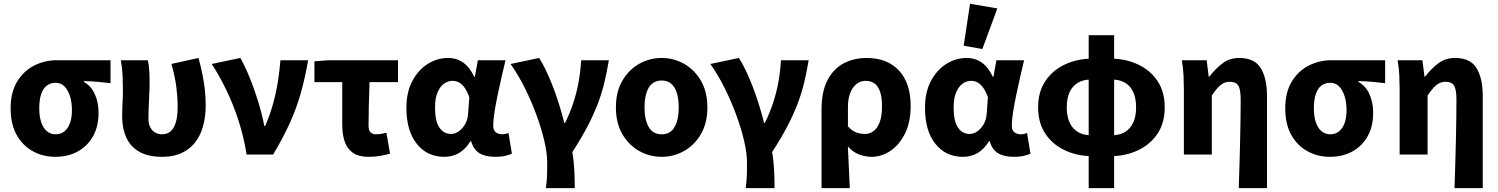

<svg xmlns="http://www.w3.org/2000/svg" viewBox="-20 -813 7880 1010"><path d="M271.2 12Q206.5 12 153 -17.3Q99.5 -46.6 67.7 -103.3Q35.9 -159.9 35.9 -242.2Q35.9 -328.1 70.6 -384.5Q105.4 -441 160.6 -468.6Q215.9 -496.1 278.1 -496.1H561.4V-375.5Q521.1 -380.1 490.1 -382.9Q459.2 -385.6 420.5 -386.4V-382.4Q458.3 -361.9 478.3 -318.8Q498.4 -275.7 498.4 -219.2Q498.4 -147.6 469.2 -95.9Q440.1 -44.2 388.8 -16.1Q337.5 12 271.2 12ZM272.8 -106.6Q299.4 -106.6 318.5 -121.7Q337.5 -136.7 348 -165.1Q358.4 -193.5 358.4 -234Q358.4 -273.5 348.4 -306.1Q338.4 -338.7 319.5 -358.1Q300.6 -377.5 273.2 -377.5Q246.6 -377.5 227.3 -363.7Q208 -349.9 197.3 -320Q186.5 -290.2 186.5 -242.2Q186.5 -199.3 197.2 -168.8Q207.8 -138.4 227 -122.5Q246.3 -106.6 272.8 -106.6Z M832.8 12Q758.9 12 712.4 -14.9Q665.8 -41.8 644.2 -89.8Q622.6 -137.9 622.6 -199.6Q622.6 -235.4 624.6 -271.6Q626.6 -307.7 626.6 -343.5Q626.6 -373.3 624.9 -414.3Q623.2 -455.2 615.7 -496.1H757.7Q763.6 -471.1 765.3 -439.9Q767 -408.6 767 -373.6Q767 -342.8 764 -289.8Q761 -236.8 761 -187.4Q761 -160.9 770.7 -142.8Q780.3 -124.7 796.5 -115.7Q812.8 -106.6 833.1 -106.6Q859.5 -106.6 877.6 -122.2Q895.7 -137.8 905.2 -170.1Q914.6 -202.3 914.6 -253.1Q914.6 -301.1 907.6 -355.5Q900.6 -409.9 881.8 -476.7L1023.9 -508.1Q1040.8 -448.7 1051.4 -385.5Q1062 -322.4 1062 -260.3Q1062 -176 1036 -114.7Q1010 -53.4 958.7 -20.7Q907.5 12 832.8 12Z M1277.2 0Q1262.8 -91.9 1234.8 -178.4Q1206.8 -264.8 1170.2 -340.3Q1133.5 -415.8 1093.8 -476.4L1243.8 -508.1Q1263.7 -475 1283 -429.8Q1302.2 -384.6 1319.5 -335.1Q1336.9 -285.5 1350.1 -237.5Q1363.3 -189.5 1370.6 -149.8H1374.6Q1399.5 -206.1 1415.6 -264Q1431.7 -321.9 1441.2 -380.4Q1450.7 -439 1455.2 -496.1H1600.9Q1585.8 -408.4 1564.2 -329.8Q1542.6 -251.2 1507.1 -171.4Q1471.6 -91.7 1416.7 0Z M1919.2 12Q1867 12 1836.8 -8.9Q1806.5 -29.7 1793.4 -68Q1780.3 -106.3 1780.3 -157.7V-380.8H1634V-490.5L1708.2 -496.1H2073.7V-380.8H1924Q1921.4 -316.7 1920.1 -256.4Q1918.7 -196 1918.7 -151.7Q1918.7 -126.7 1929.6 -116.7Q1940.4 -106.6 1957.5 -106.6Q1970.9 -106.6 1983.6 -108.7Q1996.2 -110.8 2012.6 -114.6L2031.8 -4.6Q2008.3 1.7 1979.9 6.9Q1951.5 12 1919.2 12Z M2317.3 12Q2226.9 12 2172.4 -56.6Q2117.9 -125.1 2117.9 -245.6Q2117.9 -328.1 2148.9 -386.7Q2180 -445.3 2230 -476.7Q2279.9 -508.1 2337.4 -508.1Q2365.3 -508.1 2390.4 -498.2Q2415.5 -488.2 2436.8 -466.3Q2458.2 -444.4 2474.3 -409.2H2478L2493.7 -496.1H2639.1Q2629.1 -453.2 2617.9 -405Q2606.6 -356.8 2596.9 -309.3Q2587.2 -261.9 2580.8 -221.2Q2574.5 -180.5 2574.5 -152.4Q2574.5 -127.6 2588.2 -117.1Q2601.9 -106.6 2622.5 -106.6Q2629.9 -106.6 2638.1 -108.3Q2646.4 -110 2655 -113L2672.7 -4.6Q2659.2 1.7 2637.4 6.9Q2615.7 12 2585.9 12Q2534.2 12 2502.8 -6.6Q2471.3 -25.2 2458.2 -70.3H2454.6Q2405.1 12 2317.3 12ZM2352.3 -108.3Q2374.1 -108.3 2394.1 -122.7Q2414.2 -137 2427.5 -161.4Q2440.9 -185.8 2442.4 -215.2L2448.8 -301.3Q2438.6 -330.4 2425.4 -349.8Q2412.3 -369.1 2396.2 -378.5Q2380.2 -387.8 2360.1 -387.8Q2337.4 -387.8 2316.4 -373.4Q2295.5 -359 2282 -328Q2268.5 -296.9 2268.5 -247.2Q2268.5 -175.5 2291.5 -141.9Q2314.4 -108.3 2352.3 -108.3Z M2851.6 176.7Q2854.2 156.2 2856 138Q2857.7 119.9 2858.1 97.4Q2858.5 74.9 2858.5 40.7Q2858.5 -6.4 2843.5 -71.3Q2828.5 -136.2 2801.9 -208.5Q2775.4 -280.8 2740.5 -350.6Q2705.6 -420.3 2665.8 -476.4L2815.8 -508.1Q2832.2 -483.5 2850 -446.8Q2867.8 -410.1 2885.5 -365.3Q2903.1 -320.5 2919.3 -269.6Q2935.4 -218.8 2948.5 -166.2H2952.5Q2978 -217.9 2995.6 -271.1Q3013.2 -324.2 3023.4 -380.2Q3033.5 -436.1 3037.2 -496.1H3182.9Q3172.3 -432.8 3158.8 -377.2Q3145.4 -321.7 3124.4 -266.4Q3103.3 -211.1 3071.3 -149.6Q3039.3 -88.1 2990.6 -12.8Q2998.9 33.8 3001.2 84.2Q3003.5 134.7 3003.5 176.7Z M3460.5 12Q3397.4 12 3342.6 -18.6Q3287.9 -49.3 3253.9 -107.4Q3219.9 -165.4 3219.9 -247.9Q3219.9 -330.5 3253.9 -388.6Q3287.9 -446.7 3342.6 -477.4Q3397.4 -508.1 3460.5 -508.1Q3523.6 -508.1 3578.3 -477.4Q3633.1 -446.7 3667.1 -388.6Q3701.1 -330.5 3701.1 -247.9Q3701.1 -165.4 3667.1 -107.4Q3633.1 -49.3 3578.3 -18.6Q3523.6 12 3460.5 12ZM3460.5 -106.6Q3506.7 -106.6 3528.6 -145Q3550.4 -183.3 3550.4 -247.9Q3550.4 -291 3540.9 -323Q3531.3 -354.9 3511.3 -372.2Q3491.2 -389.5 3460.5 -389.5Q3429.7 -389.5 3409.7 -372.2Q3389.6 -354.9 3380.1 -323Q3370.5 -291 3370.5 -247.9Q3370.5 -183.3 3392.5 -145Q3414.4 -106.6 3460.5 -106.6Z M3902.6 176.7Q3905.2 156.2 3907 138Q3908.7 119.9 3909.1 97.4Q3909.5 74.9 3909.5 40.7Q3909.5 -6.4 3894.5 -71.3Q3879.5 -136.2 3852.9 -208.5Q3826.4 -280.8 3791.5 -350.6Q3756.6 -420.3 3716.8 -476.4L3866.8 -508.1Q3883.2 -483.5 3901 -446.8Q3918.8 -410.1 3936.5 -365.3Q3954.1 -320.5 3970.3 -269.6Q3986.4 -218.8 3999.5 -166.2H4003.5Q4029 -217.9 4046.6 -271.1Q4064.2 -324.2 4074.4 -380.2Q4084.5 -436.1 4088.2 -496.1H4233.9Q4223.3 -432.8 4209.8 -377.2Q4196.4 -321.7 4175.4 -266.4Q4154.3 -211.1 4122.3 -149.6Q4090.3 -88.1 4041.6 -12.8Q4049.9 33.8 4052.2 84.2Q4054.5 134.7 4054.5 176.7Z M4301.7 176.7V-237.2Q4301.7 -331.5 4332.9 -391.3Q4364.1 -451 4417.7 -479.6Q4471.2 -508.1 4538.9 -508.1Q4647.2 -508.1 4708.8 -442Q4770.4 -376 4770.4 -255.9Q4770.4 -170.8 4740.8 -110.8Q4711.1 -50.8 4664.1 -19.4Q4617 12 4564.6 12Q4533.6 12 4500.1 -0.1Q4466.7 -12.3 4440.1 -43.3Q4441.9 -5.2 4443.7 31.6Q4445.4 68.4 4447 104.3Q4448.7 140.2 4450.3 176.7ZM4530.3 -108.3Q4554.7 -108.3 4575.2 -123.4Q4595.7 -138.4 4607.8 -170.7Q4619.8 -202.9 4619.8 -254.2Q4619.8 -298.8 4610.3 -328.4Q4600.8 -358 4581.8 -372.9Q4562.8 -387.8 4533.6 -387.8Q4506.4 -387.8 4485.4 -371Q4464.4 -354.2 4452.4 -323.5Q4440.5 -292.8 4440.5 -250.6V-148.1Q4463 -123.8 4485.4 -116Q4507.8 -108.3 4530.3 -108.3Z M5045.3 12Q4954.9 12 4900.4 -56.6Q4845.9 -125.1 4845.9 -245.6Q4845.9 -328.1 4876.9 -386.7Q4908 -445.3 4958 -476.7Q5007.9 -508.1 5065.4 -508.1Q5093.3 -508.1 5118.4 -498.2Q5143.5 -488.2 5164.8 -466.3Q5186.2 -444.4 5202.3 -409.2H5206L5221.7 -496.1H5367.1Q5357.1 -453.2 5345.9 -405Q5334.6 -356.8 5324.9 -309.3Q5315.2 -261.9 5308.8 -221.2Q5302.5 -180.5 5302.5 -152.4Q5302.5 -127.6 5316.2 -117.1Q5329.9 -106.6 5350.5 -106.6Q5357.9 -106.6 5366.1 -108.3Q5374.4 -110 5383 -113L5400.7 -4.6Q5387.2 1.7 5365.4 6.9Q5343.7 12 5313.9 12Q5262.2 12 5230.8 -6.6Q5199.3 -25.2 5186.2 -70.3H5182.6Q5133.1 12 5045.3 12ZM5080.3 -108.3Q5102.1 -108.3 5122.1 -122.7Q5142.2 -137 5155.5 -161.4Q5168.9 -185.8 5170.4 -215.2L5176.8 -301.3Q5166.6 -330.4 5153.4 -349.8Q5140.3 -369.1 5124.2 -378.5Q5108.2 -387.8 5088.1 -387.8Q5065.4 -387.8 5044.4 -373.4Q5023.5 -359 5010 -328Q4996.5 -296.9 4996.5 -247.2Q4996.5 -175.5 5019.5 -141.9Q5042.4 -108.3 5080.3 -108.3ZM5147.6 -555.1 5049.4 -572.6 5082.9 -793.2 5226.4 -768.7Z M5707 176.7V-627.9H5840.8V176.7ZM5721.2 8.4Q5645.7 7.5 5581.8 -22.3Q5518 -52.1 5479.4 -108.9Q5440.9 -165.8 5440.9 -248.2Q5440.9 -330.7 5479.4 -387.4Q5518 -444.2 5581.8 -473.9Q5645.7 -503.7 5721.2 -504.5L5713 -394.4Q5676.4 -393.6 5648.9 -376.9Q5621.4 -360.2 5606.5 -327.9Q5591.5 -295.6 5591.5 -248.2Q5591.5 -200.8 5606.5 -168.5Q5621.4 -136.1 5648.9 -119.3Q5676.4 -102.5 5713 -101.7ZM5826.6 8.4 5834.8 -101.7Q5871.6 -102.5 5899 -119.3Q5926.4 -136.1 5941.4 -168.5Q5956.3 -200.8 5956.3 -248.2Q5956.3 -295.6 5941.7 -327.9Q5927.1 -360.2 5899.7 -376.9Q5872.3 -393.6 5834.8 -394.4L5826.6 -504.5Q5902.8 -503.7 5966.5 -473.9Q6030.2 -444.2 6068.6 -387.4Q6106.9 -330.7 6106.9 -248.2Q6106.9 -165.8 6068.4 -108.9Q6029.8 -52.1 5966.1 -22.3Q5902.3 7.5 5826.6 8.4Z M6496.3 176.7Q6498.1 118.4 6500.2 54.6Q6502.4 -9.2 6503.6 -71.9Q6504.9 -134.5 6505.7 -190.5Q6506.5 -246.5 6506.5 -289.2Q6506.5 -342.8 6493.9 -362.9Q6481.3 -382.9 6448.4 -382.9Q6430.9 -382.9 6415.6 -375Q6400.3 -367.1 6385.6 -351.1Q6370.9 -335.2 6354.7 -310.8V0H6207.7V-343.5Q6207.7 -373.3 6206 -414.3Q6204.2 -455.2 6197.1 -496.1H6327.6L6338.2 -410.1H6341.9Q6374 -452 6411.1 -480Q6448.1 -508.1 6499.8 -508.1Q6579.3 -508.1 6612.1 -454.6Q6644.9 -401 6644.9 -308V176.7Z M6976.2 12Q6911.5 12 6858 -17.3Q6804.5 -46.6 6772.7 -103.3Q6740.9 -159.9 6740.9 -242.2Q6740.9 -328.1 6775.6 -384.5Q6810.4 -441 6865.6 -468.6Q6920.9 -496.1 6983.1 -496.1H7266.4V-375.5Q7226.1 -380.1 7195.1 -382.9Q7164.2 -385.6 7125.5 -386.4V-382.4Q7163.3 -361.9 7183.3 -318.8Q7203.4 -275.7 7203.4 -219.2Q7203.4 -147.6 7174.2 -95.9Q7145.1 -44.2 7093.8 -16.1Q7042.5 12 6976.2 12ZM6977.8 -106.6Q7004.4 -106.6 7023.5 -121.7Q7042.5 -136.7 7053 -165.1Q7063.4 -193.5 7063.4 -234Q7063.4 -273.5 7053.4 -306.1Q7043.4 -338.7 7024.5 -358.1Q7005.6 -377.5 6978.2 -377.5Q6951.6 -377.5 6932.3 -363.7Q6913 -349.9 6902.3 -320Q6891.5 -290.2 6891.5 -242.2Q6891.5 -199.3 6902.2 -168.8Q6912.8 -138.4 6932 -122.5Q6951.3 -106.6 6977.8 -106.6Z M7631.3 176.7Q7633.1 118.4 7635.2 54.6Q7637.4 -9.2 7638.6 -71.9Q7639.9 -134.5 7640.7 -190.5Q7641.5 -246.5 7641.5 -289.2Q7641.5 -342.8 7628.9 -362.9Q7616.3 -382.9 7583.4 -382.9Q7565.9 -382.9 7550.6 -375Q7535.3 -367.1 7520.6 -351.1Q7505.9 -335.2 7489.7 -310.8V0H7342.7V-343.5Q7342.7 -373.3 7341 -414.3Q7339.2 -455.2 7332.1 -496.1H7462.6L7473.2 -410.1H7476.9Q7509 -452 7546.1 -480Q7583.1 -508.1 7634.8 -508.1Q7714.3 -508.1 7747.1 -454.6Q7779.9 -401 7779.9 -308V176.7Z"/></svg>

Font: Source Sans Variable
Style: Regular
Weight: 200
Designer: Paul D. Hunt
Foundry: Adobe Systems Incorporated
Version: Version 3.006;hotconv 1.0.111;makeotfexe 2.5.65597